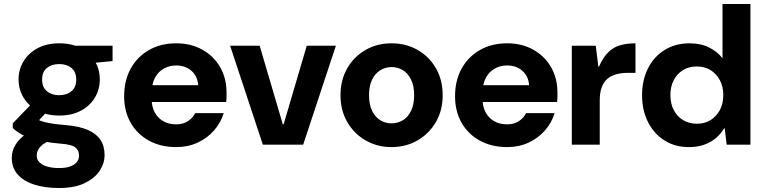

<svg xmlns="http://www.w3.org/2000/svg" viewBox="-20 -725 3830 962"><path d="M276 217Q204 217 150.5 199.5Q97 182 68 148.5Q39 115 39 66Q39 31 57.5 0.5Q76 -30 112 -55Q148 -80 200 -98L249 -28Q205 -13 184.5 7.5Q164 28 164 55Q164 75 178.5 89Q193 103 218 110Q243 117 276 117Q308 117 330 109.5Q352 102 364 88Q376 74 376 55Q376 29 358 14Q340 -1 286 -5Q236 -9 197 -16.5Q158 -24 128 -34.5Q98 -45 77 -58Q56 -71 44 -84V-107L152 -219L237 -189L122 -65L162 -129Q172 -124 182.5 -120Q193 -116 209.5 -112Q226 -108 250.5 -104.5Q275 -101 313 -98Q379 -92 421 -73.5Q463 -55 483.5 -24Q504 7 504 52Q504 93 479.5 130.5Q455 168 404.5 192.5Q354 217 276 217ZM277 -146Q214 -146 168.5 -170.5Q123 -195 98 -236Q73 -277 73 -327Q73 -377 98 -418Q123 -459 168.5 -483.5Q214 -508 277 -508Q340 -508 385.5 -483.5Q431 -459 455.5 -418Q480 -377 480 -327Q480 -277 455.5 -236Q431 -195 385.5 -170.5Q340 -146 277 -146ZM276 -248Q314 -248 338 -268Q362 -288 362 -326Q362 -365 338 -384.5Q314 -404 277 -404Q239 -404 215 -384.5Q191 -365 191 -326Q191 -288 215 -268Q239 -248 276 -248ZM358 -401 336 -496H544V-419Z M863 12Q786 12 727 -20Q668 -52 635 -109.5Q602 -167 602 -243Q602 -321 634.5 -380.5Q667 -440 726 -474Q785 -508 863 -508Q937 -508 994 -476Q1051 -444 1083 -388.5Q1115 -333 1115 -262Q1115 -252 1115 -239.5Q1115 -227 1113 -214H702V-298H973Q970 -343 939.5 -370Q909 -397 863 -397Q829 -397 801 -381.5Q773 -366 756.5 -335.5Q740 -305 740 -257V-228Q740 -190 755.5 -161.5Q771 -133 798.5 -117.5Q826 -102 862 -102Q897 -102 921 -117.5Q945 -133 958 -158H1101Q1086 -110 1052.5 -71.5Q1019 -33 970.5 -10.5Q922 12 863 12Z M1297 0 1133 -496H1281L1397 -102H1401L1517 -496H1663L1499 0Z M1941 12Q1870 12 1812 -21.5Q1754 -55 1720 -113.5Q1686 -172 1686 -248Q1686 -324 1720 -383Q1754 -442 1812 -475Q1870 -508 1942 -508Q2014 -508 2072 -475Q2130 -442 2164 -383.5Q2198 -325 2198 -248Q2198 -172 2164 -113.5Q2130 -55 2072 -21.5Q2014 12 1941 12ZM1941 -107Q1973 -107 1998.5 -122.5Q2024 -138 2039.5 -169.5Q2055 -201 2055 -248Q2055 -295 2039.5 -326.5Q2024 -358 1998.5 -373.5Q1973 -389 1942 -389Q1912 -389 1886 -373.5Q1860 -358 1844.5 -326.5Q1829 -295 1829 -248Q1829 -201 1844.5 -169.5Q1860 -138 1885.5 -122.5Q1911 -107 1941 -107Z M2521 12Q2444 12 2385 -20Q2326 -52 2293 -109.5Q2260 -167 2260 -243Q2260 -321 2292.5 -380.5Q2325 -440 2384 -474Q2443 -508 2521 -508Q2595 -508 2652 -476Q2709 -444 2741 -388.5Q2773 -333 2773 -262Q2773 -252 2773 -239.5Q2773 -227 2771 -214H2360V-298H2631Q2628 -343 2597.5 -370Q2567 -397 2521 -397Q2487 -397 2459 -381.5Q2431 -366 2414.5 -335.5Q2398 -305 2398 -257V-228Q2398 -190 2413.5 -161.5Q2429 -133 2456.5 -117.5Q2484 -102 2520 -102Q2555 -102 2579 -117.5Q2603 -133 2616 -158H2759Q2744 -110 2710.5 -71.5Q2677 -33 2628.5 -10.5Q2580 12 2521 12Z M2845 0V-496H2965L2978 -391H2981Q3002 -438 3028 -463.5Q3054 -489 3088 -498.5Q3122 -508 3164 -508V-360H3126Q3093 -360 3066.5 -352.5Q3040 -345 3022 -329Q3004 -313 2994.5 -286.5Q2985 -260 2985 -222V0Z M3432 12Q3362 12 3309 -21.5Q3256 -55 3226.5 -114Q3197 -173 3197 -248Q3197 -323 3226.5 -382Q3256 -441 3310 -474.5Q3364 -508 3435 -508Q3491 -508 3533 -487Q3575 -466 3600 -433V-705H3740V0H3621L3611 -82H3608Q3591 -53 3565.5 -32Q3540 -11 3507 0.5Q3474 12 3432 12ZM3471 -105Q3511 -105 3540.5 -123.5Q3570 -142 3587 -174Q3604 -206 3604 -249Q3604 -291 3587 -323Q3570 -355 3540.5 -373.5Q3511 -392 3471 -392Q3432 -392 3402 -373.5Q3372 -355 3355.5 -323Q3339 -291 3339 -249Q3339 -206 3355.5 -174Q3372 -142 3402 -123.5Q3432 -105 3471 -105Z"/></svg>

Font: DM Sans 36pt ExtraBold
Style: Regular
Weight: 800
Designer: Colophon Foundry, Jonny Pinhorn
Foundry: Colophon Foundry
Version: Version 4.004;gftools[0.9.30]